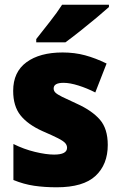

<svg xmlns="http://www.w3.org/2000/svg" viewBox="-20 -786 513 816"><path d="M438 -170Q438 -87 386 -38.5Q334 10 221 10Q169 10 125 3.5Q81 -3 37 -21V-174Q81 -152 128.5 -140.5Q176 -129 210 -129Q265 -129 265 -158Q265 -169 257 -178Q249 -187 226.5 -198.5Q204 -210 160 -229Q98 -257 67 -296Q36 -335 36 -400Q36 -480 92.5 -521.5Q149 -563 246 -563Q297 -563 341.5 -551Q386 -539 433 -516L385 -393Q350 -411 313.5 -422.5Q277 -434 250 -434Q208 -434 208 -410Q208 -400 215.5 -392.5Q223 -385 244 -374.5Q265 -364 307 -345Q371 -316 404.5 -277.5Q438 -239 438 -170ZM443 -756Q423 -738 389.5 -710Q356 -682 320 -653.5Q284 -625 258 -606H134V-620Q159 -652 191 -692.5Q223 -733 244 -766H443Z"/></svg>

Font: Noto Sans Myanmar UI SemiCondensed Black
Style: Regular
Weight: 900
Width: 4
Designer: Monotype Design Team
Foundry: Monotype Imaging Inc.
Version: Version 2.103; ttfautohint (v1.8.4.7-5d5b)